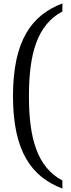

<svg xmlns="http://www.w3.org/2000/svg" viewBox="-20 -824 412 1108"><path d="M340 264V218C195 140 147 -24 147 -269C147 -516 195 -680 340 -758V-804C162 -737 55 -589 55 -269C55 49 162 197 340 264Z"/></svg>

Font: Noto Serif Sinhala SemiCondensed
Style: Regular
Weight: 400
Width: 4
Designer: Jelle Bosma - Monotype Design Team
Foundry: Monotype Imaging Inc.
Version: Version 2.007